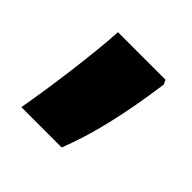

<svg xmlns="http://www.w3.org/2000/svg" viewBox="-89 -229 451 451"><g transform="rotate(45 136.5 -3.5)"><path d="M230 -135 225 -146H67C63 -71 45 62 31 139H165C194 66 215 -25 230 -135Z"/></g></svg>

Font: Noto Sans Thai ExtCond Blk
Style: Regular
Weight: 900
Width: 2
Designer: Monotype Design Team
Foundry: Monotype Imaging Inc.
Version: Version 2.002